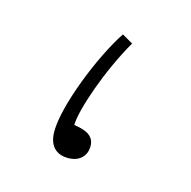

<svg xmlns="http://www.w3.org/2000/svg" viewBox="-50 -273 325 326"><g transform="rotate(15 112.5 -109.5)"><path d="M94 4C116 4 126 -10 126 -25C126 -43 112 -50 90 -53C90 -79 116 -155 149 -212L130 -223C98 -175 60 -79 60 -34C60 -3 79 4 94 4Z"/></g></svg>

Font: Noto Sans Arabic UI SmCn Th
Style: Regular
Weight: 100
Width: 4
Designer: Monotype Design Team, Nadine Chahine and Nizar Qandah
Foundry: Monotype Imaging Inc.
Version: Version 2.010